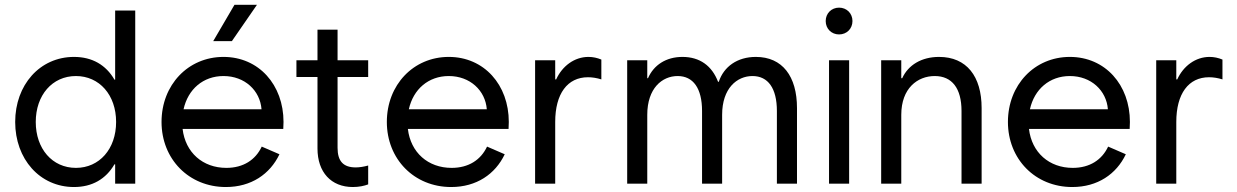

<svg xmlns="http://www.w3.org/2000/svg" viewBox="-20 -750 5052 784"><path d="M532.2 0V-707H450.2V-424.8H447.3C412.6 -484.9 356.4 -517.6 282.2 -517.6C142.6 -517.6 42 -403.3 42 -252C42 -100.6 142.6 13.7 282.2 13.7C356.4 13.7 412.6 -19 447.3 -79.1H450.2V0ZM290 -64.5C193.4 -64.5 126 -142.6 126 -252C126 -361.3 193.4 -439.5 290 -439.5C385.7 -439.5 454.1 -362.3 454.1 -252C454.1 -141.6 385.7 -64.5 290 -64.5Z M902.3 13.7C1005.9 13.7 1082.5 -39.1 1121.1 -120.1L1048.8 -151.4C1023.4 -97.2 973.6 -64.5 904.3 -64.5C808.1 -64.5 736.8 -127 725.6 -223.6H1136.7L1137.7 -252C1137.7 -403.3 1037.1 -517.6 892.6 -517.6C748 -517.6 639.6 -403.3 639.6 -252C639.6 -100.6 751 13.7 902.3 13.7ZM926.8 -582 1029.3 -730.5H937.5L850.6 -582ZM729.5 -303.7C747.6 -385.7 809.6 -439.5 892.6 -439.5C979.5 -439.5 1042 -380.4 1047.9 -303.7Z M1190.4 -435.5H1276.4V-143.6C1276.4 -46.9 1332 13.7 1420.9 13.7C1446.3 13.7 1467.8 8.8 1483.4 2.9V-74.2C1465.8 -69.3 1448.2 -66.4 1432.6 -66.4C1381.8 -66.4 1358.4 -91.8 1358.4 -146.5V-435.5H1483.4V-503.9H1358.4V-628.9H1276.4V-503.9H1190.4Z M1822.3 13.7C1925.8 13.7 2002.4 -39.1 2041 -120.1L1968.8 -151.4C1943.4 -97.2 1893.6 -64.5 1824.2 -64.5C1728 -64.5 1656.7 -127 1645.5 -223.6H2056.6L2057.6 -252C2057.6 -403.3 1957 -517.6 1812.5 -517.6C1668 -517.6 1559.6 -403.3 1559.6 -252C1559.6 -100.6 1670.9 13.7 1822.3 13.7ZM1649.4 -303.7C1667.5 -385.7 1729.5 -439.5 1812.5 -439.5C1899.4 -439.5 1961.9 -380.4 1967.8 -303.7Z M2165 0H2247.1V-252C2247.1 -367.2 2296.9 -434.6 2380.9 -434.6C2398.4 -434.6 2417 -431.6 2435.5 -425.8V-506.8C2418.9 -513.7 2401.4 -517.6 2382.8 -517.6C2325.7 -517.6 2275.9 -480.5 2251 -425.8H2247.1V-503.9H2165Z M2541 0H2623V-281.2C2623 -389.6 2683.6 -439.5 2747.1 -439.5C2810.5 -439.5 2846.7 -389.6 2846.7 -296.9V0H2928.7V-281.2C2928.7 -389.6 2989.3 -439.5 3052.7 -439.5C3116.2 -439.5 3152.3 -389.6 3152.3 -296.9V0H3234.4V-308.6C3234.4 -438.5 3174.8 -517.6 3066.4 -517.6C2990.7 -517.6 2935.5 -478 2915 -416H2912.1C2887.2 -481 2837.9 -517.6 2766.6 -517.6C2699.7 -517.6 2649.4 -484.4 2626 -430.7H2623V-503.9H2541Z M3365.2 0H3447.3V-503.9H3365.2ZM3406.2 -609.4C3437.5 -609.4 3460.9 -632.8 3460.9 -664.1C3460.9 -695.3 3437.5 -718.8 3406.2 -718.8C3375 -718.8 3351.6 -695.3 3351.6 -664.1C3351.6 -632.8 3375 -609.4 3406.2 -609.4Z M3578.1 0H3660.2V-281.2C3660.2 -389.6 3726.6 -439.5 3796.9 -439.5C3867.2 -439.5 3906.2 -389.6 3906.2 -296.9V0H3988.3V-308.6C3988.3 -438.5 3926.8 -517.6 3814.5 -517.6C3742.7 -517.6 3688.5 -484.4 3664.1 -430.7H3660.2V-503.9H3578.1Z M4358.4 13.7C4461.9 13.7 4538.6 -39.1 4577.1 -120.1L4504.9 -151.4C4479.5 -97.2 4429.7 -64.5 4360.4 -64.5C4264.2 -64.5 4192.9 -127 4181.6 -223.6H4592.8L4593.8 -252C4593.8 -403.3 4493.2 -517.6 4348.6 -517.6C4204.1 -517.6 4095.7 -403.3 4095.7 -252C4095.7 -100.6 4207 13.7 4358.4 13.7ZM4185.5 -303.7C4203.6 -385.7 4265.6 -439.5 4348.6 -439.5C4435.5 -439.5 4498 -380.4 4503.9 -303.7Z M4701.2 0H4783.2V-252C4783.2 -367.2 4833 -434.6 4917 -434.6C4934.6 -434.6 4953.1 -431.6 4971.7 -425.8V-506.8C4955.1 -513.7 4937.5 -517.6 4918.9 -517.6C4861.8 -517.6 4812 -480.5 4787.1 -425.8H4783.2V-503.9H4701.2Z"/></svg>

Font: Wanted Sans
Style: Regular
Weight: 400
Designer: Original Design by Kil Hyung-jin and Kang Hanbin, Wanted Lab, Inc; Hangeul from Source Han Sans by Jang Soo-young and Ka
Foundry: Wanted Lab, Inc.
Version: Version 1.001;Glyphs 3.2 (3227)